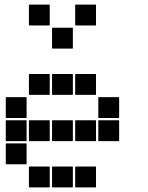

<svg xmlns="http://www.w3.org/2000/svg" viewBox="-20 -815 640 830"><path d="M307 -795H393Q395 -795 395 -793V-707Q395 -705 393 -705H307Q305 -705 305 -707V-793Q305 -795 307 -795ZM107 -795H193Q195 -795 195 -793V-707Q195 -705 193 -705H107Q105 -705 105 -707V-793Q105 -795 107 -795ZM207 -695H293Q295 -695 295 -693V-607Q295 -605 293 -605H207Q205 -605 205 -607V-693Q205 -695 207 -695ZM307 -495H393Q395 -495 395 -493V-407Q395 -405 393 -405H307Q305 -405 305 -407V-493Q305 -495 307 -495ZM207 -495H293Q295 -495 295 -493V-407Q295 -405 293 -405H207Q205 -405 205 -407V-493Q205 -495 207 -495ZM107 -495H193Q195 -495 195 -493V-407Q195 -405 193 -405H107Q105 -405 105 -407V-493Q105 -495 107 -495ZM407 -395H493Q495 -395 495 -393V-307Q495 -305 493 -305H407Q405 -305 405 -307V-393Q405 -395 407 -395ZM7 -395H93Q95 -395 95 -393V-307Q95 -305 93 -305H7Q5 -305 5 -307V-393Q5 -395 7 -395ZM407 -295H493Q495 -295 495 -293V-207Q495 -205 493 -205H407Q405 -205 405 -207V-293Q405 -295 407 -295ZM307 -295H393Q395 -295 395 -293V-207Q395 -205 393 -205H307Q305 -205 305 -207V-293Q305 -295 307 -295ZM207 -295H293Q295 -295 295 -293V-207Q295 -205 293 -205H207Q205 -205 205 -207V-293Q205 -295 207 -295ZM107 -295H193Q195 -295 195 -293V-207Q195 -205 193 -205H107Q105 -205 105 -207V-293Q105 -295 107 -295ZM7 -295H93Q95 -295 95 -293V-207Q95 -205 93 -205H7Q5 -205 5 -207V-293Q5 -295 7 -295ZM7 -195H93Q95 -195 95 -193V-107Q95 -105 93 -105H7Q5 -105 5 -107V-193Q5 -195 7 -195ZM307 -95H393Q395 -95 395 -93V-7Q395 -5 393 -5H307Q305 -5 305 -7V-93Q305 -95 307 -95ZM207 -95H293Q295 -95 295 -93V-7Q295 -5 293 -5H207Q205 -5 205 -7V-93Q205 -95 207 -95ZM107 -95H193Q195 -95 195 -93V-7Q195 -5 193 -5H107Q105 -5 105 -7V-93Q105 -95 107 -95Z"/></svg>

Font: Pixel Panel Black
Style: Regular
Weight: 900
Monospace: yes
Designer: Óliver Lalan
Foundry: Óliver Lalan
Version: Version 1.000; ttfautohint (v1.8.4.7-5d5b-dirty);gftools[0.9